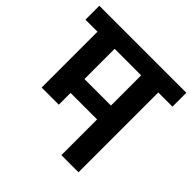

<svg xmlns="http://www.w3.org/2000/svg" viewBox="-182 -810 958 958"><g transform="rotate(45 297.0 -330.5)"><path d="M604 -661V-563H504V0H383V-252H196V-169H75V-563H-10V-661ZM383 -350V-563H196V-350Z"/></g></svg>

Font: Biryani
Style: Bold
Weight: 700
Designer: Dan Reynolds and Mathieu Reguer
Foundry: Dan Reynolds and Mathieu Reguer
Version: Version 1.004; ttfautohint (v1.1) -l 5 -r 5 -G 72 -x 0 -D la